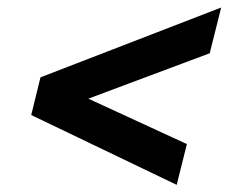

<svg xmlns="http://www.w3.org/2000/svg" viewBox="-20 -597 617 518"><path d="M456.7 -98.3 64.2 -286.7 89.2 -388.3 576.7 -576.7 545.8 -453.3 218.3 -330.8 484.2 -208.3Z"/></svg>

Font: Funnel Sans Light
Style: Bold Italic
Weight: 700
Italic angle: -14.036°
Version: Version 1.000